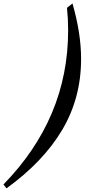

<svg xmlns="http://www.w3.org/2000/svg" viewBox="-66 -852 478 1082"><path d="M342.5 -832.5Q366.5 -749 378.8 -670.8Q391 -592.5 391 -519.5Q391 -300 284.8 -120.5Q178.5 59 -29.5 209.5L-46.5 187.5Q135 1.5 226.5 -215.5Q318 -432.5 318 -681.5Q318 -743.5 311.5 -808Z"/></svg>

Font: Libre Caslon Condensed SemiBold Italic
Style: Regular
Weight: 600
Italic angle: -22.583°
Designer: Pablo Impallari, Rodrigo Fuenzalida, Katja Schimmel, Ertekin Erdin
Foundry: Pablo Impallari, Rodrigo Fuenzalida
Version: Version 2.000; ttfautohint (v1.8.4.7-5d5b);gftools[0.9.33]